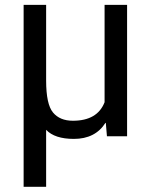

<svg xmlns="http://www.w3.org/2000/svg" viewBox="-20 -548 606 772"><path d="M165.5 203H75V-528.5H165.5V-224Q165.5 -129 193 -95.8Q220.5 -62.5 273 -62.5Q371.5 -62.5 400.5 -137V-528.5H491V0H410L405.5 -53.5L404 -54Q363 10.5 277 10.5Q200 10.5 165.5 -26Z"/></svg>

Font: Roberto Sans
Style: Regular
Weight: 400
Designer: Google (font) & Cristiano Sobral (main changes)
Version: Version 1.500; ttfautohint (v1.8.4.7-5d5b-dirty)